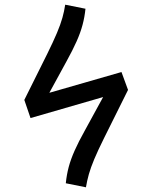

<svg xmlns="http://www.w3.org/2000/svg" viewBox="-20 -793 655 826"><path d="M111.3 -285.1 84.6 -363.1 183.1 -561Q209.7 -614.9 225.1 -651.5Q240.5 -688.2 248.5 -716.7Q256.4 -745.1 260.5 -772.8L347.7 -755.4Q344.1 -719.5 335.1 -685.9Q326.2 -652.3 309.5 -614.9Q292.8 -577.4 266.2 -529.2L192.3 -393.8L502.6 -483.1L530.8 -406.2L427.7 -199Q401 -145.1 385.6 -108.5Q370.3 -71.8 362.3 -43.6Q354.4 -15.4 349.7 12.8L263.1 -4.6Q266.7 -41 275.6 -74.6Q284.6 -108.2 301.3 -145.6Q317.9 -183.1 344.6 -230.8L423.6 -375.4Z"/></svg>

Font: Fira Code Retina
Style: Regular
Weight: 450
Monospace: yes
Designer: Carrois Corporate, Edenspiekermann AG, Nikita Prokopov
Foundry: Carrois Corporate, Edenspiekermann AG, Nikita Prokopov
Version: Version 6.002